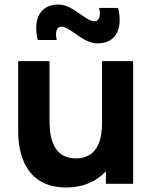

<svg xmlns="http://www.w3.org/2000/svg" viewBox="-20 -809 676 845"><path d="M409 -618C493 -618 521 -687 500 -774H416C425 -740 416 -715 396 -715C357 -715 302 -789 237 -789C153 -789 125 -720 146 -633H230C221 -667 230 -692 250 -692C289 -692 344 -618 409 -618ZM271 16C348.5 16 407 -12 446 -55.5V0H566V-540H429V-266C429 -132 361 -112 314 -112C198 -112 198 -236 198 -285V-540H60V-237C60 -192 60 16 271 16Z"/></svg>

Font: Manrope ExtraBold
Style: Regular
Weight: 800
Designer: Mikhail Sharanda
Foundry: Mikhail Sharanda
Version: Version 4.505